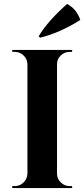

<svg xmlns="http://www.w3.org/2000/svg" viewBox="-20 -953 427 973"><path d="M183 -762 176 -769Q219 -843 320 -933Q368 -908 387 -852Q285 -787 183 -762ZM55 -10Q81 -10 99.5 -28.5Q118 -47 119 -73V-628Q118 -654 99.5 -672Q81 -690 55 -690H42V-700H346L345 -690H333Q307 -690 288 -672Q269 -654 269 -628V-73Q269 -47 288 -28.5Q307 -10 333 -10H345L346 0H42V-10Z"/></svg>

Font: Cinzel Decorative
Style: Bold
Weight: 700
Version: Version 1.002;PS 001.002;hotconv 1.0.56;makeotf.lib2.0.21325